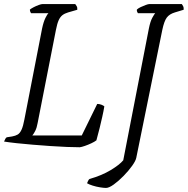

<svg xmlns="http://www.w3.org/2000/svg" viewBox="-27 -724 923 944"><path d="M365 0Q339 0 301.5 -1.5Q264 -3 220.5 -6Q177 -9 134.5 -12.5Q92 -16 55 -20Q18 -24 -7 -28Q-4 -36 -1 -41Q2 -46 6 -49L32 -53Q49 -56 60 -62.5Q71 -69 79 -86.5Q87 -104 93 -137L180 -584Q187 -617 196.5 -636Q206 -655 211 -659H126Q123 -663 121.5 -667.5Q120 -672 120 -677Q126 -682 138.5 -688.5Q151 -695 163.5 -699.5Q176 -704 182 -704H343Q346 -700 350 -693.5Q354 -687 353 -676L308 -663Q291 -658 280 -649.5Q269 -641 261.5 -624.5Q254 -608 248 -577L158 -119Q154 -96 146.5 -81Q139 -66 132 -58H375L451 -213Q462 -213 472 -209Q482 -205 486 -201Q482 -177 476 -150.5Q470 -124 463 -95Q456 -66 447 -34Q438 -27 422 -19.5Q406 -12 390 -6.5Q374 -1 365 0ZM494 200Q483 200 464.5 197Q446 194 428.5 188.5Q411 183 401 177Q403 172 406 165.5Q409 159 413 156Q473 139 517 112.5Q561 86 579 64L705 -584Q712 -619 722 -637Q732 -655 736 -659H651Q650 -662 647.5 -666Q645 -670 646 -677Q652 -683 664.5 -689Q677 -695 689.5 -699.5Q702 -704 707 -704H867Q870 -700 873.5 -693.5Q877 -687 876 -676L833 -663Q806 -655 793 -637.5Q780 -620 771 -577L643 52Q640 67 622.5 91.5Q605 116 580.5 141Q556 166 532.5 183Q509 200 494 200Z"/></svg>

Font: Texturina 12pt Thin
Style: Italic
Weight: 250
Italic angle: -11°
Designer: Guillermo Torres Carreño
Foundry: Omnibus-Type
Version: Version 1.002